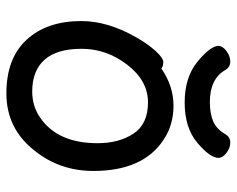

<svg xmlns="http://www.w3.org/2000/svg" viewBox="-90 -624 742 602"><g transform="rotate(90 281.0 -323.0)"><path d="M401 -659Q410 -674 427 -674Q444 -674 459.5 -662Q475 -650 475 -637Q475 -611 428 -571Q381 -531 301.5 -531Q222 -531 173 -571.5Q124 -612 124 -637Q124 -650 140 -662Q156 -674 173 -674Q190 -674 199 -659Q227 -610 300 -610Q336 -610 360.5 -620.5Q385 -631 401 -659ZM195 -458Q250 -496 311 -496Q372 -496 418 -465Q516 -401 516 -245Q516 -139 452 -60Q383 28 273 28Q163 28 104.5 -35.5Q46 -99 46 -207Q46 -290 97 -379Q118 -416 140 -440Q162 -464 174.5 -464Q187 -464 195 -458ZM267 -53Q313 -53 349 -78Q429 -133 429 -258Q429 -325 399 -370.5Q369 -416 301 -416Q233 -416 183 -351Q133 -286 133 -208Q133 -130 167.5 -91.5Q202 -53 267 -53Z"/></g></svg>

Font: LXGW ZhenKai
Style: Regular
Weight: 400
Designer: LXGW / Fontworks Inc.
Foundry: LXGW / Fontworks Inc.
Version: Version 0.800;June 8, 2025